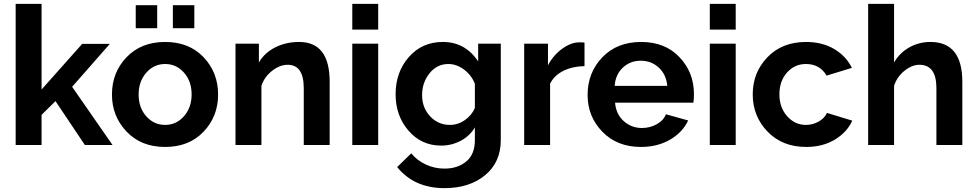

<svg xmlns="http://www.w3.org/2000/svg" viewBox="-20 -750 5053 993"><path d="M562 0H419L267 -227L195 -156V0H61V-730H195V-287L405 -523H548L353 -301Z M793 -604H682V-723H793ZM985 -604H874V-723H985ZM559 -261Q559 -375 634.5 -454Q710 -533 834 -533Q958 -533 1033 -454Q1108 -375 1108 -261Q1108 -148 1033 -69Q958 10 834 10Q710 10 634.5 -69.5Q559 -149 559 -261ZM736.5 -374Q697 -329 697 -261Q697 -193 736.5 -148.5Q776 -104 834 -104Q892 -104 931.5 -149Q971 -194 971 -262Q971 -330 931.5 -374.5Q892 -419 834 -419Q776 -419 736.5 -374Z M1685 -327V0H1551V-294Q1551 -415 1468 -415Q1427 -415 1387 -383.5Q1347 -352 1332 -306V0H1198V-524H1319V-427Q1348 -477 1403.5 -505Q1459 -533 1527 -533Q1685 -533 1685 -327Z M1936 0H1802V-524H1936ZM1936 -597H1802V-730H1936Z M2262 3Q2159 3 2092.5 -74.5Q2026 -152 2026 -262Q2026 -377 2094.5 -455Q2163 -533 2270 -533Q2387 -533 2453 -432V-524H2570V-25Q2570 89 2489 156Q2408 223 2279 223Q2122 223 2034 114L2107 43Q2137 80 2182.5 101Q2228 122 2279 122Q2347 122 2391.5 85Q2436 48 2436 -25V-91Q2410 -47 2363 -22Q2316 3 2262 3ZM2307 -104Q2349 -104 2385 -129.5Q2421 -155 2436 -192V-317Q2418 -362 2379.5 -390.5Q2341 -419 2299 -419Q2240 -419 2201.5 -371Q2163 -323 2163 -258Q2163 -193 2204.5 -148.5Q2246 -104 2307 -104Z M3003 -530V-408Q2941 -407 2893.5 -383.5Q2846 -360 2825 -317V0H2691V-524H2814V-412Q2841 -464 2887 -497.5Q2933 -531 2976 -531Q2997 -531 3003 -530Z M3295 10Q3172 10 3095.5 -68.5Q3019 -147 3019 -259Q3019 -374 3095 -453.5Q3171 -533 3296 -533Q3420 -533 3494.5 -454Q3569 -375 3569 -264Q3569 -236 3566 -219H3161Q3166 -159 3206 -123.5Q3246 -88 3300 -88Q3341 -88 3376.5 -107.5Q3412 -127 3424 -159L3539 -127Q3510 -65 3445 -27.5Q3380 10 3295 10ZM3159 -306H3431Q3426 -364 3387.5 -400Q3349 -436 3294 -436Q3239 -436 3201 -400Q3163 -364 3159 -306Z M3785 0H3651V-524H3785ZM3785 -597H3651V-730H3785Z M4149 -533Q4232 -533 4293.5 -497Q4355 -461 4386 -399L4255 -359Q4220 -419 4148 -419Q4090 -419 4050.5 -375Q4011 -331 4011 -262Q4011 -194 4051 -149Q4091 -104 4148 -104Q4184 -104 4214.5 -121.5Q4245 -139 4257 -166L4388 -126Q4360 -65 4297 -27.5Q4234 10 4150 10Q4026 10 3949.5 -69.5Q3873 -149 3873 -262Q3873 -375 3949 -454Q4025 -533 4149 -533Z M4957 -327V0H4823V-294Q4823 -415 4735 -415Q4697 -415 4658 -384Q4619 -353 4604 -306V0H4470V-730H4604V-427Q4633 -477 4683 -505Q4733 -533 4792 -533Q4957 -533 4957 -327Z"/></svg>

Font: Raleway
Style: Bold
Weight: 700
Designer: Matt McInerney, Pablo Impallari, Rodrigo Fuenzalida
Foundry: Matt McInerney, Pablo Impallari, Rodrigo Fuenzalida
Version: Version 3.000